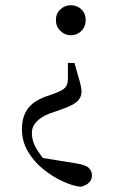

<svg xmlns="http://www.w3.org/2000/svg" viewBox="-20 -492 436 735"><path d="M251 -472Q228 -472 211 -456Q194 -440 194 -415Q194 -390 211 -374Q228 -357 251 -357Q275 -357 292 -374Q308 -390 308 -415Q308 -440 292 -456Q275 -472 251 -472ZM64 3Q64 49 87 88Q110 127 146 156Q182 185 220 202Q258 220 289 223Q310 218 321 207Q332 196 332 179Q332 163 320 151Q308 139 269 133L108 107L180 152Q151 125 127 89Q102 53 102 17Q102 -8 121 -27Q139 -46 169 -57L220 -75Q262 -90 277 -105Q292 -119 292 -142Q292 -151 289 -165Q286 -179 277 -209L265 -251H240V-193Q240 -168 230 -157Q219 -145 188 -134L154 -122Q106 -104 85 -74Q64 -44 64 3Z"/></svg>

Font: Source Serif 4 48pt
Style: Regular
Weight: 400
Designer: Frank Grie√ühammer
Foundry: Adobe Systems Incorporated
Version: Version 4.004;hotconv 1.0.116;makeotfexe 2.5.65601